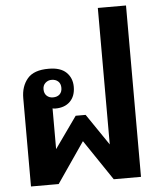

<svg xmlns="http://www.w3.org/2000/svg" viewBox="-56 -873 754 921"><g transform="rotate(-5 320.5 -412.5)"><path d="M242.2 -458.5Q242.2 -479 230 -490Q217.8 -501 198.2 -501Q181.6 -501 168.9 -489.7Q156.2 -478.5 156.2 -459Q156.2 -439 168.2 -427.7Q180.2 -416.5 198.2 -416.5Q218.8 -416.5 230.5 -427.7Q242.2 -439 242.2 -458.5ZM55.7 -425.3Q55.7 -481.9 86.7 -518.8Q117.7 -555.7 189.5 -555.2Q246.1 -555.2 273.9 -528.1Q301.8 -501 301.8 -458.5Q301.8 -413.6 275.9 -387.9Q250 -362.3 205.1 -362.3Q201.2 -362.3 197.5 -362.8Q193.8 -363.3 191.4 -364.3Q191.4 -364.3 191.4 -168L298.8 -319.3H346.7L449.7 -168V-825.2H585.4V0H454.1L322.8 -194.8L189 0H55.7Z"/></g></svg>

Font: Roboto Web
Style: Bold
Weight: 700
Designer: Google
Version: Version 1.200310; 2013